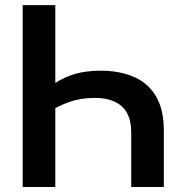

<svg xmlns="http://www.w3.org/2000/svg" viewBox="-20 -748 740 768"><path d="M381.3 -465.3Q458.5 -465.3 515.6 -440.4Q572.8 -415.5 604 -362.8Q635.3 -310.1 635.3 -225.6V0H504.9V-218.3Q504.9 -288.6 467.3 -322.5Q429.7 -356.4 358.4 -356.4Q302.2 -356.4 254.9 -339.4Q207.5 -322.3 169.9 -295.4V-394Q215.3 -430.2 266.1 -447.8Q316.9 -465.3 381.3 -465.3ZM201.2 -727.5V0H70.8V-727.5Z"/></svg>

Font: Inter 17pt SemiBold
Style: Regular
Weight: 600
Version: Version 4.001;git-66647c0bb